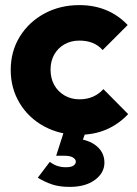

<svg xmlns="http://www.w3.org/2000/svg" viewBox="-20 -517 536 752"><path d="M289 11Q214 11 153 -22Q92 -55 57 -113Q22 -171 22 -243Q22 -316 57.5 -373.5Q93 -431 154 -464Q215 -497 291 -497Q348 -497 395.5 -477.5Q443 -458 480 -419L382 -321Q365 -340 342.5 -349Q320 -358 291 -358Q258 -358 232.5 -343.5Q207 -329 192.5 -303.5Q178 -278 178 -244Q178 -210 192.5 -184Q207 -158 233 -143Q259 -128 291 -128Q321 -128 344.5 -138.5Q368 -149 385 -168L482 -70Q444 -30 396 -9.5Q348 11 289 11ZM253 215Q213 215 184.5 205.5Q156 196 128 179L175 117Q188 127 203.5 132.5Q219 138 238 138Q259 138 268 131.5Q277 125 277 116Q277 107 266 100Q255 93 232 93H200L234 -13H320L294 60L250 25Q316 24 352.5 50.5Q389 77 389 120Q389 160 352 187.5Q315 215 253 215Z"/></svg>

Font: Outfit Thin
Style: Bold
Weight: 700
Version: Version 1.100;gftools[0.9.27]